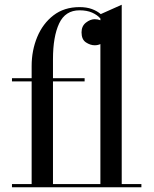

<svg xmlns="http://www.w3.org/2000/svg" viewBox="-20 -790 651 810"><path d="M30.5 -13.5H113.5V-446.5H30.5V-460H113.5V-511.5Q113.5 -577 137 -633.8Q160.5 -690.5 205.5 -725.2Q250.5 -760 315.5 -760Q345.5 -760 367.8 -751.8Q390 -743.5 405 -730.5L493.5 -770V-13.5H576.5V0H30.5ZM337 -446.5H203.5V-13.5H403.5V-604Q392.5 -599 379.5 -599Q361 -599 342.5 -611.2Q324 -623.5 324 -653.5Q324 -680 342.5 -694.5Q361 -709 379.5 -709Q392 -709 403.5 -704.5V-712Q390.5 -727 368.5 -736.8Q346.5 -746.5 315.5 -746.5Q255.5 -746.5 229.5 -691Q203.5 -635.5 203.5 -540V-460H337Z"/></svg>

Font: Bodoni Moda 16pt
Style: Regular
Weight: 400
Version: Version 2.3